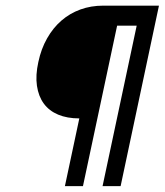

<svg xmlns="http://www.w3.org/2000/svg" viewBox="-20 -651 575 670"><path d="M534.7 -631.3 400.9 -1.5H337.9L457 -561.5H388.7L269.5 -1.5H206.5L256.8 -237.8Q214.4 -237.8 182.9 -251Q151.4 -264.2 132.8 -289.6Q114.3 -314.9 108.9 -351.6Q103.5 -388.2 113.8 -434.6Q123.5 -480.5 144.3 -517.1Q165 -553.7 194.3 -579.1Q223.6 -604.5 260.5 -617.9Q297.4 -631.3 340.3 -631.3Z"/></svg>

Font: Fibel Nord
Style: Italic
Weight: 400
Designer: Peter Wiegel
Foundry: Peter Wioegel
Version: Version 000.000